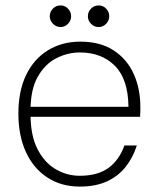

<svg xmlns="http://www.w3.org/2000/svg" viewBox="-20 -678 582 710"><path d="M275 12Q206 12 154.5 -22Q103 -56 75.5 -116.5Q48 -177 48 -258Q48 -342 77 -401.5Q106 -461 158 -492.5Q210 -524 277 -524Q351 -524 400.5 -491.5Q450 -459 474.5 -404.5Q499 -350 499 -283Q499 -274 499 -265.5Q499 -257 498 -246H79V-283H455Q454 -386 404.5 -435Q355 -484 276 -484Q229 -484 187 -462Q145 -440 119 -393Q93 -346 93 -271V-254Q93 -177 118.5 -127Q144 -77 185.5 -52.5Q227 -28 275 -28Q341 -28 381 -57Q421 -86 440 -140H486Q472 -96 445 -61.5Q418 -27 376 -7.5Q334 12 275 12ZM204 -578Q188 -578 176 -590Q164 -602 164 -618Q164 -634 175.5 -646Q187 -658 204 -658Q220 -658 231.5 -646Q243 -634 243 -618Q243 -602 231.5 -590Q220 -578 204 -578ZM345 -578Q328 -578 316.5 -590Q305 -602 305 -618Q305 -634 316.5 -646Q328 -658 345 -658Q361 -658 372.5 -646Q384 -634 384 -618Q384 -602 372.5 -590Q361 -578 345 -578Z"/></svg>

Font: DM Sans 12pt ExtraLight
Style: Regular
Weight: 250
Version: Version 4.004;gftools[0.9.30]